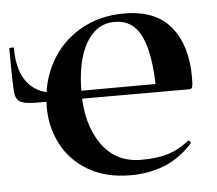

<svg xmlns="http://www.w3.org/2000/svg" viewBox="-42 -526 661 584"><g transform="rotate(-5 288.5 -234.0)"><path d="M98 -215Q98 -291 130.5 -351Q163 -411 222 -445.5Q281 -480 357 -480Q453 -480 499.5 -423Q546 -366 546 -269Q546 -247 544 -240Q542 -233 535 -233H434Q434 -346 408.5 -401.5Q383 -457 326 -457Q270 -457 238.5 -402Q207 -347 207 -251Q207 -154 250 -93Q293 -32 370 -32Q419 -32 452 -42Q485 -52 517 -77L518 -78Q521 -78 523.5 -74Q526 -70 524 -68Q483 -24 436 -6Q389 12 335 12Q259 12 205.5 -19.5Q152 -51 125 -103Q98 -155 98 -215ZM2 -284Q2 -299 1 -308Q1 -319 0.5 -340.5Q0 -362 0 -404Q0 -406 7 -406.5Q14 -407 14 -405Q14 -257 145 -257L443 -258V-233H67Q29 -233 15.5 -243Q2 -253 2 -284Z"/></g></svg>

Font: Cormorant Unicase
Style: Bold
Weight: 700
Designer: Christian Thalmann (Catharsis Fonts)
Foundry: Catharsis Fonts
Version: Version 4.000